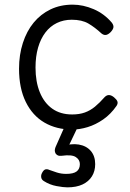

<svg xmlns="http://www.w3.org/2000/svg" viewBox="-20 -539 558 827"><path d="M291 19Q223 19 171.5 -11Q120 -41 91 -100Q62 -159 62 -243Q62 -303 78.5 -354Q95 -405 125 -441.5Q155 -478 197.5 -498.5Q240 -519 293 -519Q338 -519 383.5 -499.5Q429 -480 462 -441Q470 -430 468.5 -421Q467 -412 457 -401Q446 -390 436.5 -388.5Q427 -387 417 -395Q389 -421 361 -437.5Q333 -454 289 -454Q254 -454 225 -440Q196 -426 175.5 -399Q155 -372 144 -334Q133 -296 133 -248Q133 -187 151.5 -141.5Q170 -96 205 -71Q240 -46 291 -46Q322 -46 345.5 -54.5Q369 -63 389 -79.5Q409 -96 431 -121Q440 -130 450 -129.5Q460 -129 471 -120Q482 -111 485.5 -102.5Q489 -94 482 -83Q457 -47 424.5 -24.5Q392 -2 357.5 8.5Q323 19 291 19ZM270 268Q253 268 223.5 262.5Q194 257 169 241Q159 235 157.5 225Q156 215 161 206Q167 194 174.5 191Q182 188 193 193Q206 198 225 204Q244 210 265 210Q296 210 310 199.5Q324 189 324 168Q324 149 306.5 137.5Q289 126 246 132Q236 133 230.5 131Q225 129 220 123Q216 116 216 109.5Q216 103 219 95L265 -9H323L268 106L245 92Q286 78 319 83.5Q352 89 371 111Q390 133 390 168Q390 198 376 220.5Q362 243 335.5 255.5Q309 268 270 268Z"/></svg>

Font: Playwrite CL Light
Style: Regular
Weight: 300
Designer: Veronika Burian, José Scaglione
Foundry: TypeTogether
Version: Version 1.002